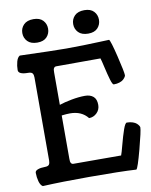

<svg xmlns="http://www.w3.org/2000/svg" viewBox="-99 -993 845 1071"><g transform="rotate(-10 324.0 -458.0)"><path d="M165 -920.9Q200.7 -920.9 218.8 -901.4Q236.8 -881.8 236.8 -854.5Q236.8 -827.1 218.8 -807.6Q200.7 -788.1 165 -788.1Q128.4 -788.1 109.6 -807.4Q90.8 -826.7 90.8 -854.5Q90.8 -882.3 109.6 -901.6Q128.4 -920.9 165 -920.9ZM453.1 -920.9Q488.8 -920.9 506.8 -901.6Q524.9 -882.3 524.9 -854.5Q524.9 -827.1 506.8 -807.6Q488.8 -788.1 453.1 -788.1Q416.5 -788.1 397.7 -807.4Q378.9 -826.7 378.9 -854.5Q378.9 -882.3 397.7 -901.6Q416.5 -920.9 453.1 -920.9ZM55.2 -733.9Q250.5 -727.5 317.9 -727.5Q364.3 -727.5 414.1 -728.8Q463.9 -730 507.8 -731.9Q551.8 -733.9 561 -733.9Q569.3 -726.6 591.6 -634.3Q613.8 -542 613.8 -523.9Q613.8 -520.5 610.1 -514.4Q606.4 -508.3 598.9 -501.2Q591.3 -494.1 576.9 -489.3Q562.5 -484.4 543.9 -484.4Q536.6 -484.4 527.3 -515.6Q518.1 -546.9 508.8 -588.1Q499.5 -629.4 495.6 -640.1Q460 -640.1 376.7 -639.9Q293.5 -639.6 244.1 -639.6Q236.8 -639.6 232.9 -634.3Q229 -628.9 228.3 -623.3Q227.5 -617.7 227.5 -608.4V-424.3Q255.9 -434.1 297.6 -441.9Q339.4 -449.7 374 -449.7Q403.3 -449.7 420.9 -434.8Q438.5 -419.9 438.5 -387.2Q438.5 -359.9 419.7 -341.6Q400.9 -323.2 375.5 -323.2Q340.3 -367.7 274.9 -367.7Q255.9 -367.7 227.5 -364.3V-119.1Q227.5 -109.4 228.3 -103.8Q229 -98.1 232.9 -92.8Q236.8 -87.4 244.1 -87.4Q297.4 -87.4 387.2 -87.2Q477.1 -86.9 515.1 -86.9Q520 -98.6 532.2 -145.3Q544.4 -191.9 556.6 -227.1Q568.8 -262.2 578.1 -262.2Q596.7 -262.2 611.1 -257.3Q625.5 -252.4 633.1 -245.4Q640.6 -238.3 644.3 -232.2Q647.9 -226.1 647.9 -222.7Q647.9 -202.6 621.3 -102.3Q594.7 -2 585.4 5.4Q495.1 0 317.9 0Q163.1 0 55.2 5.4Q42 -2.4 35.6 -25.9Q29.3 -49.3 29.3 -74.2Q29.3 -85.9 45.4 -91.8Q61.5 -97.7 84 -97.7Q103 -97.7 108.9 -105.7Q114.7 -113.8 114.7 -128.4V-600.1Q114.7 -614.7 108.9 -622.8Q103 -630.9 84 -630.9Q29.3 -630.9 29.3 -656.2Q29.3 -680.2 35.6 -703.4Q42 -726.6 55.2 -733.9Z"/></g></svg>

Font: Coustard
Style: Regular
Weight: 400
Foundry: vernon adams
Version: Version 1.000